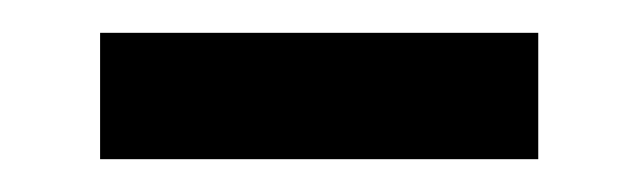

<svg xmlns="http://www.w3.org/2000/svg" viewBox="-20 -748 390 117"><path d="M41 -728H308V-651H41Z"/></svg>

Font: Khand Black
Style: Regular
Weight: 900
Designer: Sanchit Sawaria and Jyotish Sonowal (Devanagari), Satya Rajpurohit (Latin)
Foundry: Indian Type Foundry
Version: Version 2.000;PS 1.0;hotconv 1.0.79;makeotf.lib2.5.61930